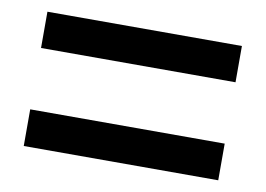

<svg xmlns="http://www.w3.org/2000/svg" viewBox="-49 -618 678 490"><g transform="rotate(10 290.0 -373.0)"><path d="M38 -453V-547H542V-453ZM38 -199V-294H542V-199Z"/></g></svg>

Font: Noto Sans TC SemiBold
Style: Regular
Weight: 600
Designer: Ryoko NISHIZUKA  (kana, bopomofo & ideographs); Paul D. Hunt (Latin, Greek & Cyrillic); Sandoll Communications , Soo-you
Foundry: Adobe
Version: Version 2.004-H2;hotconv 1.0.118;makeotfexe 2.5.65603